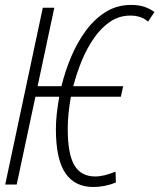

<svg xmlns="http://www.w3.org/2000/svg" viewBox="-20 -745 644 775"><path d="M356.4 9.8Q282.2 9.8 243.9 -46.1Q205.6 -102.1 205.6 -223.6Q205.6 -252.9 209.2 -285.9Q212.9 -318.8 219.2 -354.5H123L47.4 0H1L152.8 -713.9H199.2L131.8 -397H228Q242.7 -457.5 267.3 -515.9Q292 -574.2 326.9 -621.6Q361.8 -668.9 407.2 -697Q452.6 -725.1 508.8 -725.1Q541 -725.1 563.5 -717.3Q585.9 -709.5 603.5 -696.3L577.6 -657.7Q550.3 -682.1 505.9 -682.1Q461.4 -682.1 425 -657.7Q388.7 -633.3 359.9 -592Q331.1 -550.8 310.1 -500Q289.1 -449.2 275.9 -397H477.1L467.8 -354.5H266.1Q259.8 -319.8 256.6 -286.6Q253.4 -253.4 253.4 -225.1Q253.4 -123 280.3 -77.9Q307.1 -32.7 364.3 -32.7Q382.3 -32.7 403.1 -37.8Q423.8 -43 446.3 -52.2L447.8 -8.3Q402.8 9.8 356.4 9.8Z"/></svg>

Font: Open Sans Condensed Light
Style: Italic
Weight: 300
Width: 3
Italic angle: -12°
Designer: Monotype Design Team
Foundry: Monotype Imaging Inc.
Version: Version 3.000; ttfautohint (v1.8.4)